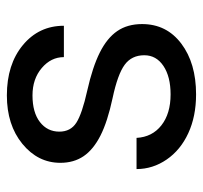

<svg xmlns="http://www.w3.org/2000/svg" viewBox="-36 -542 588 556"><g transform="rotate(-90 258.0 -264.0)"><path d="M376 -140.1Q376 -176.8 348.4 -197Q320.8 -217.3 252.2 -231.9Q183.6 -246.6 143.3 -267.1Q103 -287.6 83.7 -315.9Q64.5 -344.2 64.5 -383.3Q64.5 -448.2 119.4 -493.2Q174.3 -538.1 259.8 -538.1Q349.6 -538.1 405.5 -491.7Q461.4 -445.3 461.4 -373H370.6Q370.6 -410.2 339.1 -437Q307.6 -463.9 259.8 -463.9Q210.4 -463.9 182.6 -442.4Q154.8 -420.9 154.8 -386.2Q154.8 -353.5 180.7 -336.9Q206.5 -320.3 274.2 -305.2Q341.8 -290 383.8 -269Q425.8 -248 446 -218.5Q466.3 -189 466.3 -146.5Q466.3 -75.7 409.7 -33Q353 9.8 262.7 9.8Q199.2 9.8 150.4 -12.7Q101.6 -35.2 74 -75.4Q46.4 -115.7 46.4 -162.6H136.7Q139.2 -117.2 173.1 -90.6Q207 -64 262.7 -64Q314 -64 345 -84.7Q376 -105.5 376 -140.1Z"/></g></svg>

Font: Vazir FD
Style: Regular-FD
Weight: 400
Designer: Saber Rastikerdar
Foundry: Saber Rastikerdar
Version: Version 30.0.0